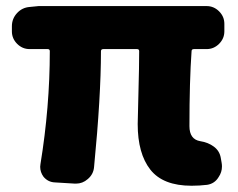

<svg xmlns="http://www.w3.org/2000/svg" viewBox="-20 -589 773 623"><path d="M601.6 13.7Q508.8 13.7 467.8 -38.6Q426.8 -90.8 426.8 -186.5Q426.8 -201.2 429.2 -287.6Q431.6 -374 431.6 -422.9Q431.6 -429.7 424.8 -429.7H315.4Q307.6 -429.7 307.6 -422.9Q307.6 -276.4 285.2 -46.9Q283.2 -23.4 264.6 -7.8Q248 6.8 226.6 6.8Q224.6 6.8 222.7 6.8L158.2 2.9Q135.7 2 121.1 -15.6Q110.4 -30.3 110.4 -47.9Q110.4 -51.8 111.3 -56.6Q141.6 -242.2 141.6 -422.9Q141.6 -429.7 134.8 -429.7H76.2Q52.7 -429.7 35.6 -446.8Q18.6 -463.9 18.6 -487.3V-503.9Q18.6 -528.3 35.2 -546.4Q51.8 -564.5 76.2 -566.4L105.5 -569.3H650.4Q673.8 -569.3 690.9 -552.2Q708 -535.2 708 -511.7V-487.3Q708 -463.9 690.9 -446.8Q673.8 -429.7 650.4 -429.7H609.4Q601.6 -429.7 601.6 -422.9Q594.7 -326.2 594.7 -179.7Q594.7 -136.7 629.9 -130.9Q655.3 -127 673.8 -113.3Q692.4 -99.6 696.3 -77.1L699.2 -60.5Q700.2 -54.7 700.2 -48.8Q700.2 -30.3 689.5 -14.6Q676.8 6.8 652.3 10.7Q627 13.7 601.6 13.7Z"/></svg>

Font: Gen Jyuu Gothic Heavy
Style: Bold
Weight: 900
Designer: [Source Han Sans]
Ryoko NISHIZUKA  (kana & ideographs); Paul D. Hunt (Latin, Greek & Cyrillic); Wenlong ZHANG  (bopomofo
Version: Version 1.002.20150607